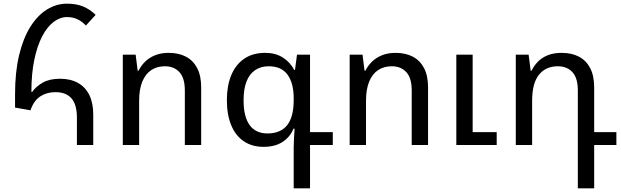

<svg xmlns="http://www.w3.org/2000/svg" viewBox="-20 -790 3384 1046"><path d="M399 0V-150Q399 -220 369.5 -254Q340 -288 282 -288Q235 -288 199.5 -265Q164 -242 146 -189L62 -204V-277Q62 -397 84 -489Q106 -581 145 -643.5Q184 -706 235.5 -738Q287 -770 345 -770Q395 -770 432 -755Q469 -740 501 -709L448 -651Q426 -674 401 -685.5Q376 -697 345 -697Q307 -697 272 -670.5Q237 -644 210 -592.5Q183 -541 167 -465Q151 -389 151 -290L155 -289Q177 -320 214 -340.5Q251 -361 307 -361Q364 -361 404.5 -338.5Q445 -316 466.5 -272.5Q488 -229 488 -166V0Z M649 0V-492H719L730 -405H735Q748 -432 770.5 -454Q793 -476 825 -489Q857 -502 899 -502Q954 -502 993.5 -481Q1033 -460 1054.5 -418.5Q1076 -377 1076 -314V0H987V-297Q987 -365 957.5 -397Q928 -429 878 -429Q836 -429 804.5 -408.5Q773 -388 755.5 -346Q738 -304 738 -241V0Z M1580 236V14Q1580 -8 1581.5 -35Q1583 -62 1585 -89H1579Q1560 -43 1519 -16.5Q1478 10 1416 10Q1353 10 1308 -20.5Q1263 -51 1239.5 -108Q1216 -165 1216 -245Q1216 -322 1239.5 -379.5Q1263 -437 1309.5 -469.5Q1356 -502 1425 -502Q1481 -502 1521 -476.5Q1561 -451 1583 -409H1587L1598 -492H1669V-70H1793V0H1669V236ZM1437 -63Q1508 -63 1544 -107.5Q1580 -152 1580 -245V-254Q1580 -337 1546.5 -383Q1513 -429 1444 -429Q1401 -429 1370 -408Q1339 -387 1323 -346Q1307 -305 1307 -244Q1307 -154 1340 -108.5Q1373 -63 1437 -63Z M1885 0V-492H1955L1966 -405H1971Q1984 -432 2006.5 -454Q2029 -476 2061 -489Q2093 -502 2135 -502Q2190 -502 2229.5 -481Q2269 -460 2290.5 -418.5Q2312 -377 2312 -314V0H2223V-297Q2223 -365 2193.5 -397Q2164 -429 2114 -429Q2072 -429 2040.5 -408.5Q2009 -388 1991.5 -346Q1974 -304 1974 -241V0ZM2466 0V-492H2555V-70H2686V0Z M3128 236V-297Q3128 -365 3098.5 -397Q3069 -429 3019 -429Q2953 -429 2916 -382.5Q2879 -336 2879 -241V0H2790V-492H2860L2871 -405H2876Q2889 -432 2910.5 -454Q2932 -476 2964 -489Q2996 -502 3040 -502Q3095 -502 3134.5 -481Q3174 -460 3195.5 -418.5Q3217 -377 3217 -314V-70H3338V0H3217V236Z"/></svg>

Font: Noto Sans Armenian
Style: Regular
Weight: 400
Designer: Monotype Design Team
Foundry: Monotype Imaging Inc.
Version: Version 2.007